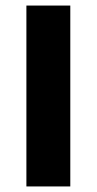

<svg xmlns="http://www.w3.org/2000/svg" viewBox="-20 -671 348 691"><path d="M75 0V-651H233V0Z"/></svg>

Font: Mada ExtraBold
Style: Regular
Weight: 800
Designer: Khaled Hosny
Version: Version 1.5